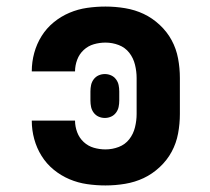

<svg xmlns="http://www.w3.org/2000/svg" viewBox="-20 -558 640 586"><path d="M302 8Q274 8 246 4Q218 0 192 -11Q166 -22 144 -40Q122 -58 107 -82Q92 -106 84.5 -133.5Q77 -161 77 -189Q77 -190 77 -190Q77 -190 77 -190H209Q209 -190 209 -190Q209 -190 209 -190Q209 -172 215.5 -154.5Q222 -137 235.5 -124.5Q249 -112 266.5 -107Q284 -102 302 -102Q323 -102 342.5 -109.5Q362 -117 374.5 -133Q387 -149 392 -169.5Q397 -190 397 -210V-320Q397 -340 392 -360.5Q387 -381 374.5 -397Q362 -413 342.5 -420.5Q323 -428 302 -428Q284 -428 266.5 -423Q249 -418 235.5 -405.5Q222 -393 215.5 -375.5Q209 -358 209 -340Q209 -340 209 -340Q209 -340 209 -340H77Q77 -340 77 -340Q77 -340 77 -341Q77 -369 84.5 -396.5Q92 -424 107 -448Q122 -472 144 -490Q166 -508 192 -519Q218 -530 246 -534Q274 -538 302 -538Q332 -538 362 -533Q392 -528 418.5 -515.5Q445 -503 467.5 -482Q490 -461 504 -435Q518 -409 523.5 -379.5Q529 -350 529 -320V-210Q529 -180 523.5 -150.5Q518 -121 504 -95Q490 -69 467.5 -48Q445 -27 418.5 -14.5Q392 -2 362 3Q332 8 302 8ZM300 -198Q290 -198 281 -202Q272 -206 266 -214Q260 -222 258 -231.5Q256 -241 256 -251V-279Q256 -289 258 -298.5Q260 -308 266 -316Q272 -324 281 -328Q290 -332 300 -332Q310 -332 319 -328Q328 -324 334 -316Q340 -308 342 -298.5Q344 -289 344 -279V-251Q344 -241 342 -231.5Q340 -222 334 -214Q328 -206 319 -202Q310 -198 300 -198Z"/></svg>

Font: Iosevka Curly XBdEx
Style: Regular
Weight: 800
Width: 7
Monospace: yes
Designer: Belleve Invis
Foundry: Belleve Invis
Version: Version 11.1.0; ttfautohint (v1.8.3)